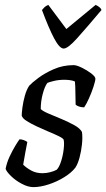

<svg xmlns="http://www.w3.org/2000/svg" viewBox="-20 -767 436 787"><path d="M117 0Q95 0 69.5 -13.5Q44 -27 25.5 -45Q7 -63 3 -75Q8 -101 19.5 -125.5Q31 -150 42.5 -169Q54 -188 60 -196Q69 -196 78 -192.5Q87 -189 92 -185Q89 -169 84 -143Q79 -117 75 -92Q88 -79 108 -68Q128 -57 154 -57Q169 -57 185 -61Q201 -65 212 -71Q222 -80 230 -104.5Q238 -129 241 -155Q244 -181 241 -194Q239 -200 221.5 -208.5Q204 -217 180 -227Q156 -237 131.5 -248.5Q107 -260 89.5 -271Q72 -282 69 -293Q69 -304 72 -327Q75 -350 82 -375Q89 -400 100 -416Q110 -427 136.5 -447Q163 -467 200.5 -483.5Q238 -500 282 -500Q294 -500 315.5 -489.5Q337 -479 354 -466Q371 -453 371 -444Q371 -436 363.5 -412.5Q356 -389 345 -364.5Q334 -340 325 -327Q313 -327 303.5 -330.5Q294 -334 290 -338Q289 -360 289 -388Q289 -416 287 -433Q278 -437 266.5 -438.5Q255 -440 244 -440Q220 -440 200 -435Q180 -430 174 -427Q163 -412 155 -381.5Q147 -351 147 -320Q156 -311 180 -301Q204 -291 232.5 -279Q261 -267 284.5 -254Q308 -241 316 -226Q319 -204 316 -175.5Q313 -147 306 -121Q299 -95 289 -80Q273 -59 243 -40.5Q213 -22 179 -11Q145 0 117 0ZM241 -568Q224 -568 202 -609.5Q180 -651 152 -726Q156 -731 162 -737Q168 -743 178 -747L252 -648L372 -747Q393 -737 396 -726Q332 -650 295 -609Q258 -568 241 -568Z"/></svg>

Font: Texturina 72pt 72pt Regular
Style: Italic
Weight: 400
Italic angle: -11°
Designer: Guillermo Torres Carreño
Foundry: Omnibus-Type
Version: Version 1.002; ttfautohint (v1.8.3)